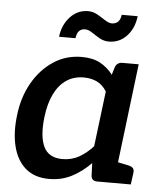

<svg xmlns="http://www.w3.org/2000/svg" viewBox="-52 -763 686 815"><g transform="rotate(5 291.0 -355.0)"><path d="M187 7Q126 7 87.5 -25.5Q49 -58 34 -117Q19 -176 29 -254Q38 -329 72 -389Q106 -449 159.5 -485Q213 -521 281 -521Q328 -521 359.5 -504Q391 -487 414 -457L424 -490Q432 -511 455 -511H524L462 0H392Q368 0 366 -22L364 -76Q327 -38 283.5 -15.5Q240 7 187 7ZM236 -82Q275 -82 306.5 -99.5Q338 -117 366 -148L395 -384Q377 -412 352.5 -423.5Q328 -435 297 -435Q255 -435 223.5 -414Q192 -393 172 -352.5Q152 -312 145 -254Q135 -170 156.5 -126Q178 -82 236 -82ZM435 0 458 -92 521 -79Q532 -76 537.5 -70Q543 -64 542 -52L535 0ZM395 -674Q410 -674 420.5 -683Q431 -692 434 -714H502Q496 -662 465 -629Q434 -596 389 -596Q368 -596 349.5 -606.5Q331 -617 315 -628Q299 -639 285 -639Q269 -639 259.5 -629.5Q250 -620 247 -598H177Q183 -649 214.5 -683Q246 -717 291 -717Q312 -717 330.5 -706.5Q349 -696 365.5 -685Q382 -674 395 -674Z"/></g></svg>

Font: Aleo SemiBold
Style: Italic
Weight: 600
Italic angle: -7°
Designer: Alessio Laiso
Foundry: Alessio Laiso
Version: Version 2.001;gftools[0.9.29]